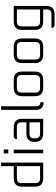

<svg xmlns="http://www.w3.org/2000/svg" viewBox="1179 -1959 980 3378"><g transform="rotate(-90 1669.0 -270.0)"><path d="M74 -146V-371Q74 -518 221 -518H435V-740H497V0H221Q74 0 74 -146ZM137 -136Q137 -55 218 -55H435V-463H218Q137 -463 137 -381Z M659 -614V-694H728V-614ZM662 0V-518H725V0Z M1009 0Q861 0 861 -148Q861 -296 1009 -296H1206V-381Q1206 -463 1124 -463H910V-492L944 -518H1122Q1268 -518 1268 -371V0ZM924 -136Q924 -55 1005 -55H1206V-241H1005Q924 -241 924 -159Z M1425 -127V-740H1488V-121Q1488 -51 1559 -48V7Q1425 7 1425 -127Z M1666 -146V-371Q1666 -518 1813 -518H1953Q2099 -518 2099 -371V-146Q2099 0 1953 0H1813Q1666 0 1666 -146ZM1729 -136Q1729 -55 1810 -55H1955Q2037 -55 2037 -136V-381Q2037 -463 1955 -463H1810Q1729 -463 1729 -381Z M2248 -146V-371Q2248 -518 2395 -518H2535Q2681 -518 2681 -371V-146Q2681 0 2535 0H2395Q2248 0 2248 -146ZM2311 -136Q2311 -55 2392 -55H2537Q2619 -55 2619 -136V-381Q2619 -463 2537 -463H2392Q2311 -463 2311 -381Z M2832 -146V-371Q2832 -518 2978 -518H3254V54Q3254 200 3108 200H2904L2870 174V145H3110Q3192 145 3192 64V0H2978Q2832 0 2832 -146ZM2894 -136Q2894 -55 2976 -55H3192V-463H2976Q2894 -463 2894 -381Z"/></g></svg>

Font: Oxanium Light
Style: Regular
Weight: 300
Designer: Severin Meyer
Version: Version 1.000